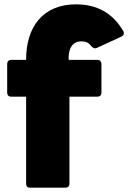

<svg xmlns="http://www.w3.org/2000/svg" viewBox="-20 -820 589 882"><path d="M116 42H282C292 42 299 35 299 24V-376H428C439 -376 446 -383 446 -394V-527C446 -537 439 -545 428 -545H296L295 -552C295 -603 317 -630 353 -630C374 -630 387 -625 401 -606C406 -601 411 -598 416 -598C419 -598 422 -599 425 -600L538 -652C545 -656 549 -661 549 -668C549 -670 548 -673 547 -676C498 -761 424 -800 329 -800C176 -800 100 -695 100 -547V-545H31C20 -545 13 -537 13 -527V-394C13 -383 20 -376 31 -376H100V24C100 35 106 42 116 42Z"/></svg>

Font: LINE Seed JP_OTF ExtraBold
Style: Regular
Weight: 800
Designer: LY Corporation & Fontrix & Fontworks
Version: Version 1.013